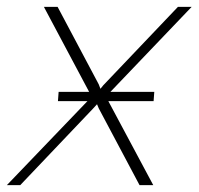

<svg xmlns="http://www.w3.org/2000/svg" viewBox="-65 -540 579 560"><path d="M104 -245 106 -272H195L63 -520H103L223 -294L228 -281L236 -291L454 -520H494L257 -272H385L383 -245H251L382 0H342L223 -224L218 -236L208 -225L-6 0H-45L190 -245Z"/></svg>

Font: Raleway ExtraLight
Style: Italic
Weight: 200
Italic angle: -12°
Designer: Matt McInerney, Pablo Impallari, Rodrigo Fuenzalida
Foundry: Matt McInerney, Pablo Impallari, Rodrigo Fuenzalida
Version: Version 4.026